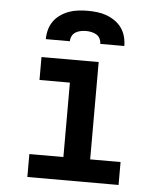

<svg xmlns="http://www.w3.org/2000/svg" viewBox="-53 -796 706 843"><g transform="rotate(5 300.0 -375.0)"><path d="M99 0V-101H249V-429H115V-530H367V-101H501V0ZM127 -610Q127 -631 132.5 -651.5Q138 -672 150 -689Q162 -706 180 -718.5Q198 -731 217.5 -738Q237 -745 258 -747.5Q279 -750 300 -750Q321 -750 342 -747.5Q363 -745 382.5 -738Q402 -731 420 -718.5Q438 -706 450 -689Q462 -672 467.5 -651.5Q473 -631 473 -610H367Q367 -622 361.5 -633Q356 -644 346 -650Q336 -656 324 -658.5Q312 -661 300 -661Q288 -661 276 -658.5Q264 -656 254 -650Q244 -644 238.5 -633Q233 -622 233 -610Z"/></g></svg>

Font: Iosevka Curly Slab Extended
Style: Bold
Weight: 700
Width: 7
Monospace: yes
Designer: Belleve Invis
Foundry: Belleve Invis
Version: Version 11.1.0; ttfautohint (v1.8.3)